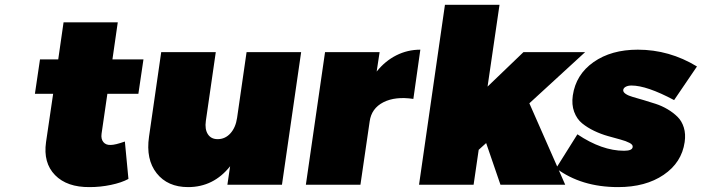

<svg xmlns="http://www.w3.org/2000/svg" viewBox="-20 -762 2895 792"><path d="M124 -375 145 -517.1H220.2L242.2 -669.9H465.8L443.8 -517.1H571.8L550.8 -375H422.9L398.9 -210Q396 -188.5 406.5 -175.8Q417 -163.1 437 -164.1Q455.1 -164.1 495.1 -178.2L509.8 -23.9Q481 -8.3 437.5 0.7Q394 9.8 350.1 9.8Q256.3 10.7 207 -39.8Q157.7 -90.3 169.9 -175.8L199.2 -375Z M594.7 -198.2 645 -546.9H870.1L829.1 -263.2Q824.2 -229 837.4 -208.5Q850.6 -188 877.9 -188Q908.7 -188 930.4 -211.9Q952.1 -235.8 958 -275.9L997.1 -546.9H1222.2L1143.1 0H918L929.2 -76.2Q860.8 9.8 755.9 9.8Q671.4 9.8 626.2 -47.4Q581.1 -104.5 594.7 -198.2Z M1241.7 0 1320.8 -546.9H1545.9L1533.7 -466.8Q1568.4 -510.3 1614.7 -533.7Q1661.1 -557.1 1713.9 -557.1L1685.1 -354Q1610.4 -365.2 1561.3 -340.1Q1512.2 -314.9 1504.9 -261.2L1466.8 0Z M1708.5 0 1815.4 -742.2H2040.5L1991.2 -404.8L2139.2 -546.9H2393.6L2163.6 -335.9L2311.5 0H2044.4L1985.4 -171.9L1954.6 -144L1933.6 0Z M2273.9 -67.9 2361.8 -208Q2462.9 -140.1 2554.2 -140.1Q2588.4 -140.1 2589.8 -155.8Q2591.3 -165 2576.9 -172.6Q2562.5 -180.2 2539.1 -186.5Q2515.6 -192.9 2487.1 -200.9Q2458.5 -209 2430.9 -222.2Q2403.3 -235.4 2381.3 -253.2Q2359.4 -271 2348.4 -300.8Q2337.4 -330.6 2342.8 -368.2Q2355.5 -454.6 2428.5 -505.9Q2501.5 -557.1 2610.8 -557.1Q2741.2 -557.1 2855 -487.8L2760.7 -349.1Q2647.9 -409.2 2585 -409.2Q2570.8 -409.2 2561.5 -404.3Q2552.2 -399.4 2550.8 -391.1Q2549.8 -382.3 2560.8 -374.8Q2571.8 -367.2 2591.1 -361.8Q2610.4 -356.4 2635 -349.1Q2659.7 -341.8 2685.1 -333.5Q2710.4 -325.2 2733.9 -311.3Q2757.3 -297.4 2774.9 -280Q2792.5 -262.7 2800.8 -235.8Q2809.1 -209 2804.2 -175.8Q2792 -91.3 2717.5 -40.8Q2643.1 9.8 2529.8 9.8Q2377.4 9.8 2273.9 -67.9Z"/></svg>

Font: Trueno Black
Style: Italic
Weight: 900
Designer: Julieta Ulanovsky
Foundry: Julieta Ulanovsky
Version: Version 3.001b | FøM Fix